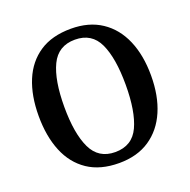

<svg xmlns="http://www.w3.org/2000/svg" viewBox="-130 -851 977 988"><g transform="rotate(-20 359.0 -357.5)"><path d="M359 10Q256 10 187.5 -36Q119 -82 85 -165Q51 -248 51 -359Q51 -470 85 -552Q119 -634 187.5 -679.5Q256 -725 360 -725Q458 -725 526.5 -679.5Q595 -634 630.5 -551.5Q666 -469 666 -358Q666 -247 630.5 -164.5Q595 -82 526.5 -36Q458 10 359 10ZM359 -50Q452 -50 489.5 -131Q527 -212 527 -358Q527 -504 489.5 -584.5Q452 -665 360 -665Q268 -665 229.5 -584.5Q191 -504 191 -358Q191 -212 229.5 -131Q268 -50 359 -50Z"/></g></svg>

Font: Noto Serif Hebrew SemiCondensed SemiBold
Style: Regular
Weight: 600
Width: 4
Designer: Monotype Design Team
Foundry: Monotype Imaging Inc.
Version: Version 2.004; ttfautohint (v1.8.4.7-5d5b)